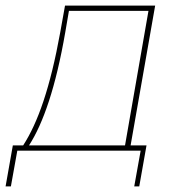

<svg xmlns="http://www.w3.org/2000/svg" viewBox="-65 -540 622 688"><path d="M-45 128H-26L-3 0H439L416 128H434L460 -19H403L491 -520H168L151 -425C115 -226 71 -101 18 -19H-19ZM39 -19C90 -98 135 -228 169 -425L182 -501H467L383 -19Z"/></svg>

Font: Fixel Text 20240404 Thin
Style: Italic
Weight: 100
Width: 4
Italic angle: -10°
Designer: AlfaBravo + MacPaw
Foundry: Kyrylo Tkachov, Marchela Mozhyna, Serhii Makarenko, Maria Weinstein, Zakhar Kryvoshyya
Version: Version 1.211;Glyphs 3.2 (3225)